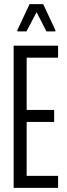

<svg xmlns="http://www.w3.org/2000/svg" viewBox="-20 -909 322 929"><path d="M46 0V-688H261V-630H109V-377H242V-319H109V-58H261V0ZM64 -757V-763L123 -889H189L248 -763V-757H205L157 -850L108 -757Z"/></svg>

Font: Saira Ultra Condensed
Style: Regular
Weight: 400
Width: 1
Designer: Hector Gatti with collaboration of the Omnibus-Type team
Foundry: Omnibus-Type
Version: Version 1.001; ttfautohint (v1.8)